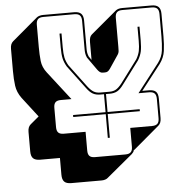

<svg xmlns="http://www.w3.org/2000/svg" viewBox="-57 -785 917 959"><g transform="rotate(-5 401.5 -305.5)"><path d="M414 119H262Q237 119 226.5 108Q216 97 216 73V-11H117Q93 -11 82 -21.5Q71 -32 71 -57V-154Q71 -167 74.5 -176Q78 -185 85 -191L128 -227L51 -327Q29 -357 24.5 -390Q20 -423 20 -463V-575Q20 -588 23.5 -597Q27 -606 34 -612L163 -721Q168 -725 176.5 -727.5Q185 -730 195 -730H350Q374 -730 385 -719Q396 -708 396 -684V-540Q396 -531 397.5 -522.5Q399 -514 403 -504L416 -485V-575Q416 -588 419 -597Q422 -606 428 -611L429 -612L559 -721Q564 -725 572 -727.5Q580 -730 591 -730H738Q762 -730 773 -719Q784 -708 784 -684V-571Q784 -531 779.5 -498Q775 -465 753 -435L655 -309H688Q712 -309 723 -298.5Q734 -288 734 -263V-166Q734 -153 730.5 -144Q727 -135 720 -129L591 -20L589 -19Q589 -19 588.5 -18.5Q588 -18 587 -18Q586 -12 582.5 -7.5Q579 -3 575 1L445 109Q441 113 432.5 116Q424 119 414 119ZM579 -36V-130H688Q707 -130 715.5 -138.5Q724 -147 724 -166V-263Q724 -282 715.5 -290.5Q707 -299 688 -299H635L745 -441Q766 -469 770 -501Q774 -533 774 -571V-684Q774 -703 765.5 -711.5Q757 -720 738 -720H591Q572 -720 563.5 -711.5Q555 -703 555 -684V-539Q555 -529 554.5 -518.5Q554 -508 547 -498L504 -434Q498 -425 492 -421Q486 -417 478 -417H466Q458 -417 452 -421.5Q446 -426 440 -434L394 -499Q389 -510 387.5 -520Q386 -530 386 -540V-684Q386 -703 377.5 -711.5Q369 -720 350 -720H195Q176 -720 167.5 -711.5Q159 -703 159 -684V-572Q159 -534 162.5 -502Q166 -470 188 -442L299 -299H246Q227 -299 218.5 -290.5Q210 -282 210 -263V-166Q210 -147 218.5 -138.5Q227 -130 246 -130H355V-36Q355 -17 363.5 -8.5Q372 0 391 0H543Q562 0 570.5 -8.5Q579 -17 579 -36ZM634 -209H473V-90H463V-209H300V-219H463V-309H445Q423 -309 407.5 -317.5Q392 -326 376 -348L290 -463Q277 -485 272.5 -505.5Q268 -526 268 -560V-630H278V-560Q278 -528 282 -509Q286 -490 298 -469L384 -354Q399 -335 412.5 -327Q426 -319 445 -319H492Q511 -319 524.5 -327Q538 -335 553 -354L639 -469Q651 -490 655 -509Q659 -528 659 -560V-630H669V-560Q669 -526 664.5 -505.5Q660 -485 647 -463L561 -348Q545 -326 529.5 -317.5Q514 -309 492 -309H473V-219H634Z"/></g></svg>

Font: Bungee Shade
Style: Regular
Weight: 400
Designer: David Jonathan Ross
Foundry: David Jonathan Ross
Version: Version 1.000;PS 1.0;hotconv 1.0.72;makeotf.lib2.5.5900